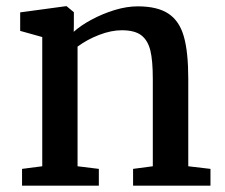

<svg xmlns="http://www.w3.org/2000/svg" viewBox="-20 -588 711 608"><path d="M113.8 -61.5V-470.7L43.9 -490.2V-548.8L188.5 -568.4H190.9L213.9 -549.3V-509.8L213.4 -487.3Q236.3 -507.8 270.5 -526.1Q304.7 -544.4 342.8 -556.2Q381.8 -567.9 416 -567.9Q479 -567.9 513.9 -544.4Q548.8 -521 562.5 -471.2Q576.2 -422.9 576.2 -337.4V-61.5L646.5 -53.2V0H401.4V-53.2L463.9 -61.5V-337.9Q463.9 -396.5 456.1 -428.2Q448.2 -460 427.7 -476.1Q406.7 -492.2 365.7 -492.2Q332 -492.2 293.9 -477.5Q255.9 -462.9 225.6 -440.4V-61.5L293 -53.2V0H49.8V-53.2Z"/></svg>

Font: Merriweather
Style: Regular
Weight: 400
Designer: Eben Sorkin
Foundry: Eben Sorkin
Version: Version 1.584; ttfautohint (v1.8.1)